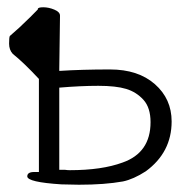

<svg xmlns="http://www.w3.org/2000/svg" viewBox="-20 -497 540 528"><path d="M197 11 149 10Q55 4 55 -12Q55 -24 74 -24H87V-280Q45 -325 15 -349Q5 -360 5 -377Q5 -394 7 -398L33 -421Q68 -454 84 -471V-472Q84 -477 99 -477Q114 -477 129.5 -470.5Q145 -464 145 -454L143 -307V-302Q205 -306 282.5 -306Q360 -306 406 -265.5Q452 -225 452 -163Q452 -78 381 -26Q347 -4 318 2Q268 11 197 11ZM149 10ZM381 -26ZM172 -29Q260 -29 317 -50Q394 -77 394 -161Q394 -201 374.5 -222.5Q355 -244 327 -252.5Q299 -261 250.5 -261Q202 -261 143 -256V-30H159Q165 -29 172 -29Z"/></svg>

Font: LXGW WenKai Mono TC Light
Style: Regular
Weight: 300
Designer: LXGW / Fontworks Inc.
Foundry: LXGW / Fontworks Inc.
Version: Version 1.330